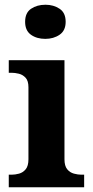

<svg xmlns="http://www.w3.org/2000/svg" viewBox="-20 -790 392 810"><path d="M17 0V-53H29Q44 -53 60.5 -57.5Q77 -62 88.5 -76Q100 -90 100 -118V-422Q100 -449 88 -462Q76 -475 59.5 -479Q43 -483 29 -483H17V-536H252V-118Q252 -90 263.5 -76Q275 -62 292 -57.5Q309 -53 323 -53H335V0ZM171 -626Q135 -626 110.5 -643.5Q86 -661 86 -698Q86 -736 111 -753Q136 -770 172 -770Q206 -770 231.5 -753Q257 -736 257 -698Q257 -661 231.5 -643.5Q206 -626 171 -626Z"/></svg>

Font: Noto Naskh Arabic
Style: Bold
Weight: 700
Designer: Monotype Design Team, David Williams, Mohamad Dakak and Nizar Qandah
Foundry: Monotype Imaging Inc.
Version: Version 2.016